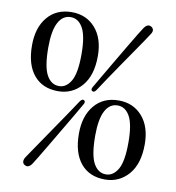

<svg xmlns="http://www.w3.org/2000/svg" viewBox="-81 -781 792 866"><g transform="rotate(10 315.0 -348.5)"><path d="M179 -708Q246 -708 287.2 -661Q328.5 -614 328.5 -533Q328.5 -443.5 286 -394.8Q243.5 -346 178.5 -346Q107 -346 67.2 -394Q27.5 -442 27.5 -530Q27.5 -611 68.2 -659.5Q109 -708 179 -708ZM254.5 -528.5Q254.5 -611.5 234 -648.2Q213.5 -685 178 -685Q141.5 -685 121.5 -647.2Q101.5 -609.5 101.5 -533.5Q101.5 -445.5 122 -407.5Q142.5 -369.5 179 -369.5Q212 -369.5 233.2 -405.2Q254.5 -441 254.5 -528.5ZM349 -381Q339.5 -367.5 330.5 -373.5Q322 -379 331 -393.5Q343.5 -415 363.5 -449.2Q383.5 -483.5 406.5 -522.5Q429.5 -561.5 451 -597.8Q472.5 -634 488.2 -660Q504 -686 509.5 -693.5Q526 -717 544 -705Q561.5 -692.5 544.5 -669.5Q540 -662 523 -637Q506 -612 482 -577.2Q458 -542.5 432.5 -505.2Q407 -468 384.8 -435Q362.5 -402 349 -381ZM283.5 -318Q293.5 -332 302.5 -326Q311 -320 301.5 -305.5Q289.5 -284.5 269.5 -250.2Q249.5 -216 226.2 -176.8Q203 -137.5 181.2 -100.8Q159.5 -64 143.5 -37.8Q127.5 -11.5 122.5 -4Q106 19.5 88 7.5Q79.5 2 79.5 -7.8Q79.5 -17.5 87 -28.5Q92 -36 109.2 -61.2Q126.5 -86.5 150.5 -121.8Q174.5 -157 200.2 -194.5Q226 -232 248.2 -265Q270.5 -298 283.5 -318ZM456.5 -352.5Q523.5 -352.5 564.8 -305.5Q606 -258.5 606 -177.5Q606 -88 563.5 -39.2Q521 9.5 456 9.5Q384.5 9.5 344.8 -38.5Q305 -86.5 305 -174.5Q305 -255.5 345.8 -304Q386.5 -352.5 456.5 -352.5ZM532 -173Q532 -256 511.5 -292.8Q491 -329.5 455.5 -329.5Q419 -329.5 399 -291.8Q379 -254 379 -178Q379 -90 399.5 -52Q420 -14 456.5 -14Q489.5 -14 510.8 -49.8Q532 -85.5 532 -173Z"/></g></svg>

Font: Fraunces 144pt S050
Style: Regular
Weight: 400
Version: Version 1.000; ttfautohint (v1.8.3)